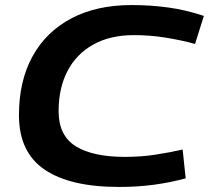

<svg xmlns="http://www.w3.org/2000/svg" viewBox="-20 -730 827 760"><path d="M451 10Q257 10 156 -59Q55 -128 55 -274Q55 -409 108.5 -506.5Q162 -604 262 -657Q362 -710 501 -710Q575 -710 645 -700.5Q715 -691 787 -667L752 -556Q698 -571 636 -581Q574 -591 510 -591Q416 -591 349 -553.5Q282 -516 247 -448.5Q212 -381 212 -290Q212 -193 280 -151Q348 -109 474 -109Q538 -109 593.5 -117.5Q649 -126 703 -138L715 -24Q652 -7 587.5 1.5Q523 10 451 10Z"/></svg>

Font: Georama Extended SemiBold
Style: Italic
Weight: 600
Width: 7
Italic angle: -9°
Designer: Jean-Baptiste Levee
Foundry: Production Type
Version: Version 1.000